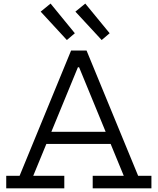

<svg xmlns="http://www.w3.org/2000/svg" viewBox="-20 -1028 860 1048"><path d="M445.5 -1008.5 578.5 -846.5 535 -809.5 391.5 -964.5ZM256 -1008.5 388.5 -846.5 345 -809.5 202 -964.5ZM613.5 -308.5V-242.5H209.5V-308.5ZM734 -68.5H806.5V0H486V-68.5H655.5L398.5 -693L445 -661H372L418.5 -693L161.5 -68.5H331V0H14V-68.5H87L368 -752H452.5Z"/></svg>

Font: Hepta Slab ExtraLight
Style: Regular
Weight: 400
Version: Version 1.102